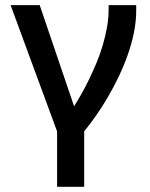

<svg xmlns="http://www.w3.org/2000/svg" viewBox="-20 -532 582 744"><path d="M133.8 -512.2 267.1 -120.1Q280.3 -141.1 295.4 -167.7Q310.5 -194.3 325.2 -224.6Q339.8 -254.9 353.8 -288.1Q367.7 -321.3 377.9 -356Q388.2 -390.6 394.5 -425.8Q400.9 -460.9 400.9 -495.1V-512.2H507.8V-490.2Q507.8 -449.2 499 -405.8Q490.2 -362.3 474.9 -319.1Q459.5 -275.9 439.5 -234.1Q419.4 -192.4 397 -154.1Q374.5 -115.7 351.1 -82.5Q327.6 -49.3 306.2 -22.9V191.9H201.2V-22.9L21 -512.2Z"/></svg>

Font: Lorenzo Sans Medium
Style: Regular
Weight: 500
Foundry: Intel Corporation
Version: Version 1.00; ttfautohint (v1.5)